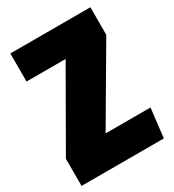

<svg xmlns="http://www.w3.org/2000/svg" viewBox="-170 -793 804 889"><g transform="rotate(-30 232.0 -348.0)"><path d="M452 -696V-549L221 -155H461L443 0H3V-145L233 -546H24V-696Z"/></g></svg>

Font: Fira Sans Extra Condensed Black
Style: Regular
Weight: 900
Width: 1
Designer: Carrois Corporate & Edenspiekermann AG
Foundry: Carrois Corporate GbR & Edenspiekermann AG
Version: Version 4.203